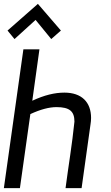

<svg xmlns="http://www.w3.org/2000/svg" viewBox="-32 -973 574 993"><path d="M164 -953 7 -815 43 -771 152 -870 233 -771 283 -815ZM353 -344C341 -226 322 -115 307 0H390L436 -329C438 -341 439 -352 439 -363C439 -445 390 -494 301 -494C251 -494 197 -481 135 -452L172 -718H89L-12 0H71L125 -383C177 -407 222 -419 260 -419C327 -419 353 -398 353 -344Z"/></svg>

Font: Cantarell
Style: Oblique
Weight: 400
Italic angle: -8°
Designer: Dave Crossland
Version: Version 0.024